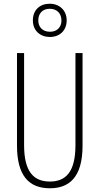

<svg xmlns="http://www.w3.org/2000/svg" viewBox="-20 -998 533 1028"><path d="M247 -800C300 -800 337 -835 337 -889C337 -943 298 -978 246 -978C194 -978 156 -945 156 -889C156 -833 196 -800 247 -800ZM248 -828C206 -828 185 -855 185 -889C185 -925 207 -951 246 -951C285 -951 309 -926 309 -888C309 -852 285 -828 248 -828ZM422 -218V-714H384V-221C384 -73 329 -26 247 -26C160 -26 109 -79 109 -221V-714H71V-218C71 -60 133 10 247 10C348 10 422 -46 422 -218Z"/></svg>

Font: Noto Sans ExtraCondensed ExtraLight
Style: Regular
Weight: 200
Width: 2
Designer: Monotype Design Team
Foundry: Monotype Imaging Inc.
Version: Version 2.013